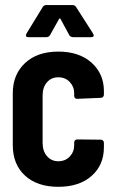

<svg xmlns="http://www.w3.org/2000/svg" viewBox="-20 -720 457 748"><path d="M90.8 -575.2Q84 -575.2 81.8 -578.6Q79.6 -582 83 -588.9L146 -691.9Q150.4 -700.2 160.2 -700.2H263.2Q272 -700.2 276.9 -691.9L342.8 -588.9Q343.3 -587.9 343.8 -586.4Q344.2 -585 344.7 -584Q345.2 -583 345.2 -582Q345.2 -575.2 335 -575.2H265.1Q254.9 -575.2 250 -583L215.8 -646Q212.9 -650.4 210 -646L174.8 -583Q169.9 -575.2 160.2 -575.2ZM29.8 -154.8V-356.9Q29.8 -429.7 77.6 -474.4Q125.5 -519 207 -519Q288.6 -519 336.7 -475.8Q384.8 -432.6 384.8 -365.2V-351.1Q384.8 -345.7 381.3 -342.3Q377.9 -338.9 373 -338.9L280.8 -335Q269 -335 269 -347.2V-356.9Q269 -382.3 251.7 -400.6Q234.4 -418.9 207 -418.9Q179.7 -418.9 162.8 -399.2Q146 -379.4 146 -348.1V-163.1Q146 -131.3 163.1 -111.6Q180.2 -91.8 207 -91.8Q234.4 -91.8 251.7 -110.1Q269 -128.4 269 -154.8V-165Q269 -169.9 272.2 -173.3Q275.4 -176.8 280.8 -176.8L373 -175.8Q377.9 -175.8 381.3 -172.4Q384.8 -168.9 384.8 -164.1V-146Q384.8 -77.1 336.9 -34.7Q289.1 7.8 207 7.8Q125 7.8 77.4 -35.9Q29.8 -79.6 29.8 -154.8Z"/></svg>

Font: Barlow Condensed SemiBold
Style: Regular
Weight: 600
Width: 3
Designer: Jeremy Tribby
Foundry: Tribby Type
Version: Version 1.422;hotconv 1.0.109;makeotfexe 2.5.65596